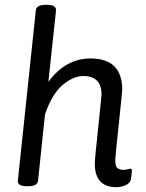

<svg xmlns="http://www.w3.org/2000/svg" viewBox="-20 -772 605 798"><path d="M175 -752Q213 -752 213 -730L181 -432Q253 -529 356 -529Q488 -529 488 -399Q488 -391 473.5 -254.5Q459 -118 459 -107Q459 -92 462 -83Q465 -74 471.5 -71Q478 -68 482.5 -67Q487 -66 495 -66Q502 -66 511 -68.5Q520 -71 522 -71Q528 -71 528 -64Q528 -49 524 -27Q521 -10 501.5 -2Q482 6 464 6Q374 6 374 -92Q374 -110 388 -240.5Q402 -371 402 -379Q402 -456 326 -456Q285 -456 241 -419.5Q197 -383 167 -297L138 -20Q135 2 96 2H92Q54 2 54 -19L129 -730Q132 -752 171 -752Z"/></svg>

Font: Asap
Style: Italic
Weight: 400
Italic angle: -6°
Designer: Pablo Cosgaya
Foundry: Pablo Cosgaya
Version: Version 1.007;PS 001.007;hotconv 1.0.70;makeotf.lib2.5.58329